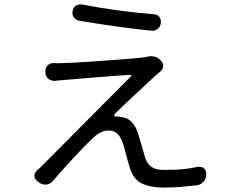

<svg xmlns="http://www.w3.org/2000/svg" viewBox="-20 -803 1040 862"><path d="M306 -753Q308 -769 320 -777Q332 -785 348 -783Q430 -767 513 -756Q596 -745 671 -739Q687 -738 695.5 -727Q704 -716 702 -699Q700 -683 688 -673.5Q676 -664 660 -665Q584 -673 504.5 -684Q425 -695 335 -710Q320 -713 311.5 -725Q303 -737 306 -753ZM703 -530Q714 -518 712.5 -504.5Q711 -491 698 -480Q692 -476 684.5 -469.5Q677 -463 672 -458Q658 -445 635.5 -424Q613 -403 587.5 -379.5Q562 -356 538 -333Q514 -310 497 -293Q486 -280 502 -280Q508 -280 511.5 -280Q515 -280 523 -278Q552 -275 570.5 -256Q589 -237 599 -206Q606 -184 615.5 -151.5Q625 -119 632 -94Q641 -66 661 -53Q681 -40 719 -40Q769 -40 803 -43.5Q837 -47 868 -54Q885 -56 896 -47Q907 -38 906 -18Q905 1 892.5 14Q880 27 862 29Q828 33 792 36Q756 39 715 39Q655 39 617.5 21Q580 3 564 -46Q559 -61 553 -83Q547 -105 541 -127.5Q535 -150 530 -164Q512 -217 469 -217Q448 -217 430 -207.5Q412 -198 395 -181Q376 -163 344.5 -130.5Q313 -98 279.5 -61Q246 -24 219 8Q207 23 190 25.5Q173 28 156 17L151 13Q135 2 134.5 -12.5Q134 -27 148 -40Q151 -42 153 -43.5Q155 -45 166 -56Q176 -66 202 -92Q228 -118 264 -154.5Q300 -191 341.5 -232.5Q383 -274 424.5 -316Q466 -358 503 -395Q540 -432 566 -458Q571 -462 569.5 -464.5Q568 -467 562 -467Q531 -465 490 -462Q449 -459 407 -455.5Q365 -452 328.5 -449Q292 -446 269 -444Q251 -443 244 -442Q237 -441 229 -440Q211 -439 198.5 -448Q186 -457 184 -476V-481Q183 -499 193.5 -509.5Q204 -520 222 -520Q233 -519 237.5 -519Q242 -519 266 -520Q283 -520 318 -522Q353 -524 397 -527Q441 -530 486.5 -533.5Q532 -537 570.5 -540Q609 -543 631 -546Q639 -548 642 -548.5Q645 -549 648 -550Q662 -552 676.5 -548Q691 -544 700 -533Z"/></svg>

Font: Chiron GoRound TC
Style: Regular
Weight: 400
Designer: Ryoko NISHIZUKA 西塚涼子 (kana, bopomofo & ideographs); Paul D. Hunt (Latin, Greek & Cyrillic); Sandoll Communications 산돌커뮤니
Foundry: Adobe
Version: Version 1.000;hotconv 1.1.1;makeotfexe 2.6.0